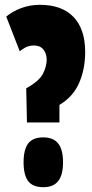

<svg xmlns="http://www.w3.org/2000/svg" viewBox="-20 -769 384 798"><path d="M92 -260 89 -402Q143 -432 158.5 -462.5Q174 -493 174 -521Q174 -546 160.5 -563Q147 -580 121 -580Q108 -580 95.5 -576Q83 -572 62 -556L6 -700Q32 -722 68.5 -735.5Q105 -749 146 -749Q237 -749 285.5 -698.5Q334 -648 334 -553Q334 -481 308.5 -423.5Q283 -366 227 -333V-260ZM78 -94Q78 -147 97 -172.5Q116 -198 160 -198Q202 -198 222 -172.5Q242 -147 242 -94Q242 -42 222 -16.5Q202 9 160 9Q116 9 97 -16.5Q78 -42 78 -94Z"/></svg>

Font: Georama ExtraCondensed ExtraBold
Style: Regular
Weight: 800
Width: 2
Designer: Jean-Baptiste Levee
Foundry: Production Type
Version: Version 1.000